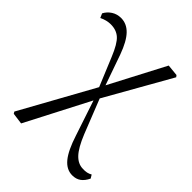

<svg xmlns="http://www.w3.org/2000/svg" viewBox="-206 -639 962 962"><g transform="rotate(45 274.5 -158.5)"><path d="M344 52 282 -134 107 204 47 196 41 186 255 -201 192 -353Q165 -419 139.5 -442Q114 -465 74 -465Q44 -465 14 -450L4 -473Q16 -496 38 -510Q60 -524 88 -524Q128 -524 158.5 -492.5Q189 -461 214 -392L271 -230L425 -524L486 -518L493 -509L297 -163L369 19Q397 88 425 117Q453 146 487 146Q517 148 538 135L549 153Q536 180 517.5 193.5Q499 207 472 207Q431 207 400.5 170Q370 133 344 52Z"/></g></svg>

Font: GL-CurulMinamoto Light
Style: Regular
Weight: 300
Designer: Eunice (kana); Ryoko NISHIZUKA 西塚涼子 (ideographs); Frank Grießhammer (Latin, Greek & Cyrillic); Wenlong ZHANG
Foundry: Gutenberg Labo; Adobe
Version: Version 1.002